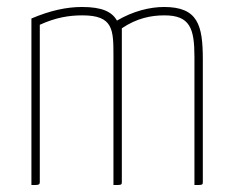

<svg xmlns="http://www.w3.org/2000/svg" viewBox="-20 -530 665 550"><path d="M70 0C92 0 94 0 94 -10V-459C140 -480 178 -486 216 -486C305 -486 305 -445 305 -368V0C329 0 329 0 329 -10V-368V-369V-449C372 -478 413 -486 451 -486C524 -486 537 -449 537 -367V0C561 0 561 0 561 -10V-360C561 -458 547 -510 450 -510C409 -510 361 -498 315 -471C301 -496 273 -510 215 -510C171 -510 124 -500 70 -477Z"/></svg>

Font: Yanone Kaffeesatz Extra Light
Style: Regular
Weight: 200
Designer: Yanone (Cyrillic: Daniel Pouzeot & Huerta Tipografica)
Foundry: Yanone
Version: Version 1.100;PS 001.100;hotconv 1.0.70;makeotf.lib2.5.58329